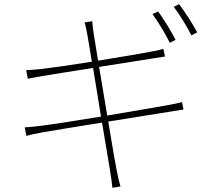

<svg xmlns="http://www.w3.org/2000/svg" viewBox="-20 -856 1040 924"><path d="M825 -664C803 -708 766 -766 741 -801L714 -788C741 -751 778 -690 797 -650ZM457 -534 723 -576C746 -580 766 -583 774 -584L766 -621C756 -618 743 -614 716 -609C667 -600 560 -581 452 -564C440 -635 432 -687 431 -693C428 -713 425 -736 424 -754L387 -748C393 -729 397 -708 401 -685C402 -679 411 -629 422 -559C321 -543 224 -529 180 -524C148 -521 125 -519 106 -518L114 -477C129 -480 154 -485 184 -490C230 -498 327 -513 428 -529L466 -295C344 -275 224 -256 172 -250C151 -247 120 -244 99 -243L107 -202C128 -208 149 -213 184 -219C236 -228 351 -247 471 -266L509 -39C514 -10 518 17 521 48L560 41C552 16 545 -17 540 -45C537 -57 520 -155 501 -271C612 -289 724 -307 788 -317C825 -323 848 -327 863 -329L856 -365C840 -360 820 -356 782 -349C724 -339 611 -319 496 -300ZM816 -823C845 -786 878 -731 901 -686L929 -700C909 -739 869 -800 842 -836Z"/></svg>

Font: Noto Sans Japanese Thin
Style: Regular
Weight: 100
Designer: Ryoko NISHIZUKA (kana & ideographs); Paul D. Hunt (Latin, Greek & Cyrillic); Wenlong ZHANG (bopomofo); Sandoll Communica
Foundry: Adobe Systems Incorporated
Version: Version 1.000;PS 1;hotconv 1.0.78;makeotf.lib2.5.61930